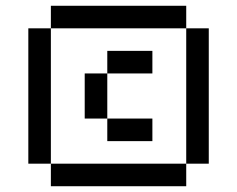

<svg xmlns="http://www.w3.org/2000/svg" viewBox="-20 -645 821 665"><path d="M507.8 -468.8V-390.6H351.6V-234.4H507.8V-156.2H351.6V-234.4H273.4V-390.6H351.6V-468.8ZM625 -546.9H156.2V-78.1H625ZM625 0H156.2V-78.1H78.1V-546.9H156.2V-625H625V-546.9H703.1V-78.1H625Z"/></svg>

Font: Sorena-Fanum Normal
Style: Regular
Weight: 400
Designer: Mohammad Darvishi
Version: Version 1.000;March 20, 2024;FontCreator 15.0.0.2958 64-bit